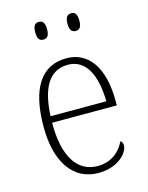

<svg xmlns="http://www.w3.org/2000/svg" viewBox="-114 -810 686 891"><g transform="rotate(-15 229.5 -364.5)"><path d="M316 -654C333 -654 344 -664 344 -696C344 -729 333 -739 316 -739C298 -739 287 -729 287 -696C287 -664 298 -654 316 -654ZM160 -654C178 -654 189 -664 189 -696C189 -729 178 -739 160 -739C143 -739 132 -729 132 -696C132 -664 143 -654 160 -654ZM248 10C344 10 394 -49 394 -84C394 -96 389 -102 383 -106C362 -61 320 -22 252 -22C158 -22 98 -104 99 -271H410V-294C410 -451 347 -543 240 -543C122 -543 56 -451 56 -262C56 -88 130 10 248 10ZM368 -302H100C106 -431 146 -512 239 -512C326 -512 366 -427 368 -302Z"/></g></svg>

Font: Noto Serif Sinhala SemiCondensed ExtraLight
Style: Regular
Weight: 200
Width: 4
Designer: Jelle Bosma - Monotype Design Team
Foundry: Monotype Imaging Inc.
Version: Version 2.007